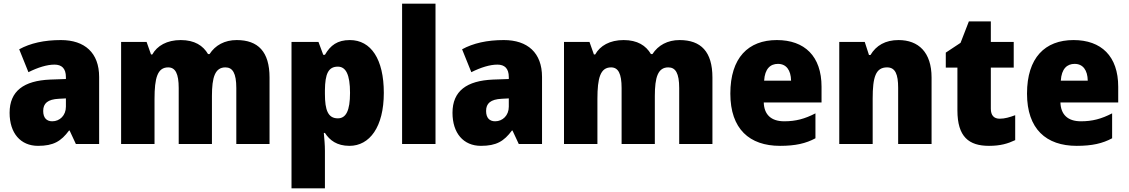

<svg xmlns="http://www.w3.org/2000/svg" viewBox="-20 -780 6113 1040"><path d="M310 -563C219 -563 144 -546 84 -513L134 -389C186 -415 235 -430 275 -430C314 -430 337 -410 337 -362V-352L252 -349C109 -343 32 -287 32 -169C32 -59 91 10 186 10C270 10 311 -15 354 -73H357L391 0H517V-363C517 -494 439 -563 310 -563ZM299 -245 337 -247V-202C337 -155 304 -123 263 -123C233 -123 214 -141 214 -179C214 -220 238 -242 299 -245Z M1262 -563C1197 -563 1146 -535 1115 -487H1107C1080 -533 1034 -563 959 -563C884 -563 831 -532 805 -485H798L774 -553H636V0H817V-244C817 -358 833 -415 891 -415C930 -415 948 -381 948 -303V0H1128V-260C1128 -362 1145 -415 1201 -415C1240 -415 1260 -384 1260 -303V0H1440V-360C1440 -500 1378 -563 1262 -563Z M1875 -563C1808 -563 1770 -535 1740 -483H1731L1705 -553H1559V240H1740V37C1740 4 1737 -26 1734 -60H1740C1766 -20 1805 10 1873 10C1982 10 2059 -92 2059 -277C2059 -459 1990 -563 1875 -563ZM1810 -419C1853 -419 1876 -377 1876 -277C1876 -180 1854 -139 1810 -139C1757 -139 1740 -183 1740 -271V-292C1741 -379 1758 -419 1810 -419Z M2339 0V-760H2158V0Z M2709 -563C2618 -563 2543 -546 2483 -513L2533 -389C2585 -415 2634 -430 2674 -430C2713 -430 2736 -410 2736 -362V-352L2651 -349C2508 -343 2431 -287 2431 -169C2431 -59 2490 10 2585 10C2669 10 2710 -15 2753 -73H2756L2790 0H2916V-363C2916 -494 2838 -563 2709 -563ZM2698 -245 2736 -247V-202C2736 -155 2703 -123 2662 -123C2632 -123 2613 -141 2613 -179C2613 -220 2637 -242 2698 -245Z M3661 -563C3596 -563 3545 -535 3514 -487H3506C3479 -533 3433 -563 3358 -563C3283 -563 3230 -532 3204 -485H3197L3173 -553H3035V0H3216V-244C3216 -358 3232 -415 3290 -415C3329 -415 3347 -381 3347 -303V0H3527V-260C3527 -362 3544 -415 3600 -415C3639 -415 3659 -384 3659 -303V0H3839V-360C3839 -500 3777 -563 3661 -563Z M4188 -563C4033 -563 3936 -467 3936 -273C3936 -81 4040 10 4205 10C4289 10 4345 -3 4397 -31V-166C4339 -136 4290 -123 4228 -123C4155 -123 4119 -161 4117 -225H4430V-310C4430 -476 4338 -563 4188 -563ZM4194 -434C4239 -434 4264 -400 4265 -343H4119C4123 -408 4153 -434 4194 -434Z M4847 -563C4776 -563 4726 -534 4695 -482H4687L4664 -553H4526V0H4707V-246C4707 -362 4723 -415 4785 -415C4830 -415 4845 -377 4845 -304V0H5026V-360C5026 -497 4955 -563 4847 -563Z M5395 -137C5364 -137 5347 -155 5347 -191V-414H5471V-553H5347V-664H5228L5183 -548L5103 -495V-414H5166V-182C5166 -39 5228 10 5337 10C5399 10 5439 -2 5479 -21V-156C5449 -145 5423 -137 5395 -137Z M5795 -563C5640 -563 5543 -467 5543 -273C5543 -81 5647 10 5812 10C5896 10 5952 -3 6004 -31V-166C5946 -136 5897 -123 5835 -123C5762 -123 5726 -161 5724 -225H6037V-310C6037 -476 5945 -563 5795 -563ZM5801 -434C5846 -434 5871 -400 5872 -343H5726C5730 -408 5760 -434 5801 -434Z"/></svg>

Font: Noto Sans Thai SemCond Blk
Style: Regular
Weight: 900
Width: 4
Designer: Monotype Design Team
Foundry: Monotype Imaging Inc.
Version: Version 2.002